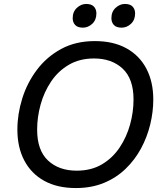

<svg xmlns="http://www.w3.org/2000/svg" viewBox="-20 -940 824 972"><path d="M68 -284Q68 -362 92.5 -441Q117 -520 166.5 -586Q216 -652 289.5 -692Q363 -732 460 -732Q554 -732 620 -695.5Q686 -659 721 -592.5Q756 -526 756 -436Q756 -374 740.5 -310Q725 -246 694 -188.5Q663 -131 616 -85.5Q569 -40 506 -14Q443 12 364 12Q270 12 204 -24.5Q138 -61 103 -127.5Q68 -194 68 -284ZM168 -284Q168 -179 223 -127.5Q278 -76 368 -76Q442 -76 496 -108Q550 -140 585.5 -193Q621 -246 638.5 -309.5Q656 -373 656 -436Q656 -541 601 -592.5Q546 -644 456 -644Q383 -644 328.5 -612Q274 -580 238.5 -527Q203 -474 185.5 -410.5Q168 -347 168 -284ZM596 -800Q569 -800 556.5 -813.5Q544 -827 544 -848Q544 -881 565.5 -900.5Q587 -920 612 -920Q639 -920 651.5 -906.5Q664 -893 664 -872Q664 -839 643 -819.5Q622 -800 596 -800ZM400 -800Q373 -800 360.5 -813.5Q348 -827 348 -848Q348 -881 369.5 -900.5Q391 -920 416 -920Q443 -920 455.5 -906.5Q468 -893 468 -872Q468 -839 447 -819.5Q426 -800 400 -800Z"/></svg>

Font: Kufam
Style: Italic
Weight: 400
Italic angle: -11°
Designer: Artur Schmal
Foundry: Original Type
Version: Version 1.301; ttfautohint (v1.8.3)